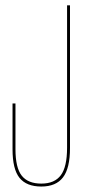

<svg xmlns="http://www.w3.org/2000/svg" viewBox="-20 -695 338 720"><path d="M135 4.5Q190 4.5 216.2 -29.8Q242.5 -64 242.5 -140.5V-675H231.5V-141Q231.5 -69 208 -37.8Q184.5 -6.5 135 -6.5Q85 -6.5 61.5 -36.2Q38 -66 38 -135.5V-307H27V-135Q27 -60.5 53.2 -28Q79.5 4.5 135 4.5Z"/></svg>

Font: Anybody Thin Condensed
Style: Regular
Weight: 100
Width: 3
Version: Version 1.113;gftools[0.9.25]